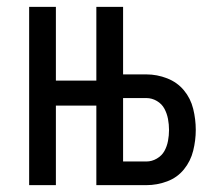

<svg xmlns="http://www.w3.org/2000/svg" viewBox="-20 -540 640 560"><path d="M65 0V-520H143V-305H261V-520H339V-323H407Q438 -323 467.5 -311.5Q497 -300 516.5 -276.5Q536 -253 543.5 -222.5Q551 -192 551 -161Q551 -131 543.5 -100.5Q536 -70 516.5 -46Q497 -22 467.5 -11Q438 0 407 0H261V-232H143V0ZM407 -69Q423 -69 437.5 -77.5Q452 -86 459.5 -99.5Q467 -113 470 -129Q473 -145 473 -161Q473 -177 470 -193Q467 -209 459.5 -223Q452 -237 437.5 -245.5Q423 -254 407 -254H339V-69Z"/></svg>

Font: Iosevka Extended
Style: Regular
Weight: 400
Width: 7
Monospace: yes
Designer: Belleve Invis
Foundry: Belleve Invis
Version: Version 32.5.0; ttfautohint (v1.8.4)